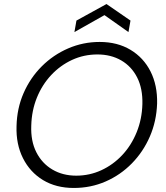

<svg xmlns="http://www.w3.org/2000/svg" viewBox="-20 -920 825 952"><path d="M346 12Q258 12 193.5 -27Q129 -66 94 -135.5Q59 -205 62 -295Q64 -383 97 -458.5Q130 -534 187 -591Q244 -648 318 -680Q392 -712 474 -712Q562 -712 627 -673Q692 -634 726.5 -565.5Q761 -497 759 -407Q756 -319 723 -243Q690 -167 633.5 -109.5Q577 -52 503.5 -20Q430 12 346 12ZM358 -49Q424 -49 482.5 -76Q541 -103 586 -151Q631 -199 657.5 -264Q684 -329 686 -404Q688 -481 660 -536Q632 -591 581 -620.5Q530 -650 463 -650Q396 -650 337.5 -623Q279 -596 234 -548Q189 -500 163 -436Q137 -372 135 -297Q132 -221 160 -165.5Q188 -110 239.5 -79.5Q291 -49 358 -49ZM349 -761 359 -818 508 -900 627 -818 617 -761 498 -845Z"/></svg>

Font: DM Sans 18pt Light
Style: Italic
Weight: 300
Italic angle: -10°
Designer: Colophon Foundry, Jonny Pinhorn
Foundry: Colophon Foundry
Version: Version 4.004;gftools[0.9.30]